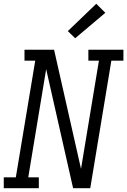

<svg xmlns="http://www.w3.org/2000/svg" viewBox="-33 -999 675 1019"><path d="M-13 0V-58H51L154 -677H97V-735H254L384 -160L397 -103L492 -677H436V-735H622V-677H558L446 0H355L283 -318L212 -632L117 -58H173V0ZM366 -796 327 -834 478 -979 526 -931Z"/></svg>

Font: Iosevka Slab Light Extended
Style: Italic
Weight: 300
Width: 7
Italic angle: -9°
Monospace: yes
Designer: Belleve Invis
Foundry: Belleve Invis
Version: Version 11.1.0; ttfautohint (v1.8.3)